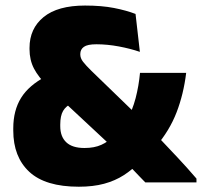

<svg xmlns="http://www.w3.org/2000/svg" viewBox="-20 -674 746 709"><path d="M516.5 -0.5Q506.5 -10.5 493.5 -24.2Q480.5 -38 466.5 -52.5Q452.5 -67 440 -80.2Q427.5 -93.5 419 -102.5L393.5 -132.5L187.5 -324.5L157 -355Q122 -389 105.5 -420.8Q89 -452.5 89 -492.5V-497Q89 -568.5 141 -611Q193 -653.5 294 -653.5Q355.5 -653.5 401.2 -644.5Q447 -635.5 480.5 -622.5L496.5 -482.5Q461.5 -494.5 418.8 -502.5Q376 -510.5 336 -510.5Q303 -510.5 289.8 -501Q276.5 -491.5 276.5 -474.5V-473Q276.5 -459 286.8 -445.8Q297 -432.5 317.5 -412.5L491 -244.5L533 -200.5Q552 -181 569.2 -162.8Q586.5 -144.5 603 -127Q619.5 -109.5 636.2 -91.8Q653 -74 670 -55Q687 -36 705.5 -14.5V-0.5ZM271 15.5Q147.5 15.5 88.2 -39.5Q29 -94.5 29 -192V-200Q29 -266 57.8 -312.5Q86.5 -359 150.5 -392.5L247 -293.5Q223.5 -282.5 213 -264.5Q202.5 -246.5 202.5 -214V-208Q202.5 -169.5 224.8 -148.5Q247 -127.5 292 -127.5Q328.5 -127.5 354.2 -139.2Q380 -151 398.5 -170L447 -226.5Q469 -266.5 480.8 -311.5Q492.5 -356.5 497 -405H667.5Q658 -326.5 632 -259Q606 -191.5 555 -132L496.5 -76.5Q469.5 -48 437.2 -27.2Q405 -6.5 364.5 4.5Q324 15.5 271 15.5Z"/></svg>

Font: Anek Odia ExtraBold
Style: Regular
Weight: 800
Designer: Yesha Goshar & Mahesh Sahu (Odia), Yesha Goshar (Latin)
Foundry: Ek Type
Version: Version 1.003